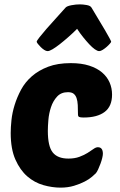

<svg xmlns="http://www.w3.org/2000/svg" viewBox="-20 -849 548 879"><path d="M293 -123Q322 -123 343.5 -131Q365 -139 381 -149Q397 -159 408 -167Q419 -175 428 -175Q451 -175 451 -145Q451 -138 448 -125.5Q445 -113 440 -99.5Q435 -86 429.5 -74Q424 -62 419 -56Q414 -51 401.5 -40Q389 -29 368 -18Q347 -7 319 1.5Q291 10 257 10Q219 10 178.5 -1.5Q138 -13 105 -41.5Q72 -70 50.5 -118.5Q29 -167 29 -240Q29 -266 32.5 -299.5Q36 -333 47 -368.5Q58 -404 76.5 -438.5Q95 -473 126 -500Q157 -527 200.5 -543.5Q244 -560 304 -560Q353 -560 388.5 -548.5Q424 -537 447 -517.5Q470 -498 481.5 -472Q493 -446 493 -416Q493 -362 459 -336.5Q425 -311 363 -311Q348 -311 342.5 -313.5Q337 -316 337 -325Q337 -349 336 -368Q335 -387 330.5 -400Q326 -413 317 -420Q308 -427 291 -427Q260 -427 241.5 -407Q223 -387 213.5 -358.5Q204 -330 201.5 -300Q199 -270 199 -250Q199 -179 221.5 -151Q244 -123 293 -123ZM434 -615Q426 -615 414 -623.5Q402 -632 388.5 -646.5Q375 -661 360.5 -679Q346 -697 333 -717Q313 -697 292.5 -679Q272 -661 253.5 -646.5Q235 -632 220.5 -623.5Q206 -615 198 -615Q191 -615 182.5 -620.5Q174 -626 166.5 -633.5Q159 -641 153.5 -648Q148 -655 148 -658Q148 -662 160.5 -678Q173 -694 192.5 -716.5Q212 -739 235.5 -764.5Q259 -790 280 -814Q286 -821 306.5 -825Q327 -829 346 -829Q359 -829 376.5 -826Q394 -823 399 -814Q415 -787 431 -760.5Q447 -734 460 -712Q473 -690 481 -675Q489 -660 489 -658Q489 -656 483 -649Q477 -642 468.5 -634.5Q460 -627 450.5 -621Q441 -615 434 -615Z"/></svg>

Font: Poetsen One
Style: Regular
Weight: 400
Designer: Pablo Impallari, Rodrigo Fuenzalida
Foundry: Pablo Impallari, Rodrigo Fuenzalida
Version: Version 1.001; ttfautohint (v0.93) -l 8 -r 50 -G 200 -x 14 -